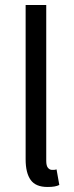

<svg xmlns="http://www.w3.org/2000/svg" viewBox="-20 -732 295 764"><path d="M82 -712H164V-92Q164 -72 171 -64Q178 -56 187 -56Q191 -56 194.5 -56Q198 -56 205 -58L216 4Q208 8 197 10Q186 12 169 12Q122 12 102 -16Q82 -44 82 -98Z"/></svg>

Font: Myanmar Sanpya
Style: Regular
Weight: 400
Designer: Danh Hong
Foundry: Google Inc.
Version: Version 2.00 November 22, 2015